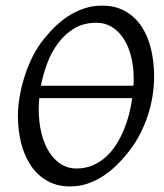

<svg xmlns="http://www.w3.org/2000/svg" viewBox="-20 -650 585 685"><path d="M456.1 -344.2Q456.5 -350.6 456.8 -356.7Q457 -362.8 457 -369.1Q457 -410.2 448.2 -446.5Q439.5 -482.9 422.4 -510Q405.3 -537.1 380.4 -553Q355.5 -568.8 323.2 -568.8Q279.3 -568.8 245.8 -549.1Q212.4 -529.3 188.2 -497.3Q164.1 -465.3 148.9 -425.3Q133.8 -385.3 126 -344.2ZM120.1 -299.8Q119.1 -289.1 118.7 -279.3Q118.2 -269.5 118.2 -259.8Q118.2 -214.4 127.7 -175.5Q137.2 -136.7 154.8 -108.6Q172.4 -80.6 197 -64.7Q221.7 -48.8 252 -48.8Q283.2 -48.8 308.8 -59.3Q334.5 -69.8 355.2 -87.9Q376 -106 392.1 -130.4Q408.2 -154.8 420.2 -182.9Q432.1 -210.9 439.9 -240.7Q447.8 -270.5 451.7 -299.8ZM529.8 -377.9Q529.8 -343.3 524.2 -307.6Q518.6 -272 507.1 -237.3Q495.6 -202.6 478.8 -170.2Q461.9 -137.7 439.9 -109.9Q419.4 -83.5 396.2 -60.8Q373 -38.1 346.9 -21.2Q320.8 -4.4 291.7 5.4Q262.7 15.1 230 15.1Q183.1 15.1 148.2 -4.9Q113.3 -24.9 90.1 -59.3Q66.9 -93.8 55.4 -139.6Q43.9 -185.5 43.9 -236.8Q43.9 -267.6 49.6 -302Q55.2 -336.4 65.7 -370.8Q76.2 -405.3 91.3 -437.7Q106.4 -470.2 126 -497.1Q146.5 -524.4 170.2 -548.6Q193.8 -572.8 220.9 -590.8Q248 -608.9 278.8 -619.4Q309.6 -629.9 344.2 -629.9Q392.1 -629.9 427.2 -609.9Q462.4 -589.8 485.1 -555.4Q507.8 -521 518.8 -475.1Q529.8 -429.2 529.8 -377.9Z"/></svg>

Font: Gentium Basic
Style: Italic
Weight: 400
Italic angle: -8°
Designer: J. Victor Gaultney and Annie Olsen
Foundry: SIL International
Version: Version 1.102; 2013; Maintenance release